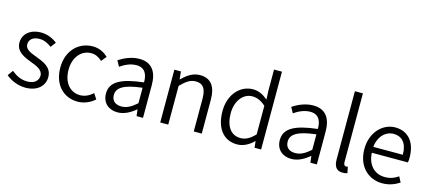

<svg xmlns="http://www.w3.org/2000/svg" viewBox="-59 -1340 4240 1897"><g transform="rotate(15 2061.0 -391.5)"><path d="M233 13C358 13 426 -59 426 -145C426 -248 339 -279 259 -310C197 -333 141 -353 141 -407C141 -451 174 -489 246 -489C296 -489 334 -468 370 -441L410 -494C369 -527 310 -554 246 -554C129 -554 62 -487 62 -403C62 -311 146 -276 222 -247C282 -225 348 -199 348 -141C348 -91 311 -51 236 -51C168 -51 120 -78 73 -116L33 -61C83 -19 156 13 233 13Z M767 13C832 13 894 -14 941 -56L905 -111C871 -80 825 -55 774 -55C670 -55 600 -141 600 -269C600 -398 675 -485 776 -485C821 -485 856 -465 888 -436L931 -489C893 -524 844 -554 773 -554C636 -554 516 -450 516 -269C516 -91 625 13 767 13Z M1175 13C1243 13 1305 -22 1357 -66H1360L1368 0H1434V-335C1434 -465 1382 -554 1251 -554C1164 -554 1088 -514 1042 -484L1074 -426C1115 -455 1173 -486 1238 -486C1331 -486 1354 -414 1353 -341C1121 -315 1018 -257 1018 -139C1018 -41 1086 13 1175 13ZM1197 -53C1142 -53 1097 -79 1097 -144C1097 -218 1162 -264 1353 -286V-128C1298 -79 1251 -53 1197 -53Z M1610 0H1692V-396C1748 -453 1789 -483 1846 -483C1921 -483 1953 -437 1953 -333V0H2035V-343C2035 -481 1983 -554 1870 -554C1796 -554 1740 -513 1688 -461H1685L1677 -540H1610Z M2398 13C2465 13 2522 -22 2565 -65H2568L2575 0H2642V-796H2561V-585L2565 -490C2516 -530 2474 -554 2411 -554C2286 -554 2175 -444 2175 -269C2175 -89 2262 13 2398 13ZM2415 -56C2316 -56 2259 -137 2259 -270C2259 -396 2331 -485 2423 -485C2470 -485 2513 -468 2561 -425V-133C2513 -82 2467 -56 2415 -56Z M2953 13C3021 13 3083 -22 3135 -66H3138L3146 0H3212V-335C3212 -465 3160 -554 3029 -554C2942 -554 2866 -514 2820 -484L2852 -426C2893 -455 2951 -486 3016 -486C3109 -486 3132 -414 3131 -341C2899 -315 2796 -257 2796 -139C2796 -41 2864 13 2953 13ZM2975 -53C2920 -53 2875 -79 2875 -144C2875 -218 2940 -264 3131 -286V-128C3076 -79 3029 -53 2975 -53Z M3477 13C3500 13 3513 10 3526 6L3514 -57C3503 -55 3499 -55 3495 -55C3481 -55 3470 -66 3470 -93V-796H3388V-99C3388 -27 3415 13 3477 13Z M3883 13C3957 13 4012 -12 4058 -41L4029 -97C3988 -69 3946 -53 3892 -53C3784 -53 3712 -132 3707 -252H4076C4079 -266 4080 -283 4080 -301C4080 -457 4002 -554 3867 -554C3743 -554 3626 -445 3626 -269C3626 -92 3740 13 3883 13ZM3706 -312C3717 -423 3788 -488 3868 -488C3956 -488 4008 -427 4008 -312Z"/></g></svg>

Font: Noto Sans KR DemiLight
Style: Regular
Weight: 350
Designer: Ryoko NISHIZUKA 西塚涼子 (kana, bopomofo & ideographs); Paul D. Hunt (Latin, Greek & Cyrillic); Sandoll Communications 산돌커뮤니
Foundry: Adobe
Version: Version 2.004;hotconv 1.0.118;makeotfexe 2.5.65603